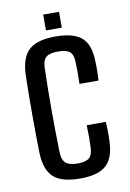

<svg xmlns="http://www.w3.org/2000/svg" viewBox="-82 -760 555 819"><g transform="rotate(-10 195.0 -350.0)"><path d="M265 -390.5Q265.5 -406 265.8 -422.5Q266 -439 265.8 -455.2Q265.5 -471.5 265 -484.5Q264.5 -517 249.5 -529.8Q234.5 -542.5 198.5 -542.5Q162 -542.5 147 -529.5Q132 -516.5 131 -484Q129.5 -437.5 129 -392.2Q128.5 -347 128.5 -302Q128.5 -257 129 -211.2Q129.5 -165.5 131 -117.5Q132 -84 148 -70.8Q164 -57.5 199.5 -57.5Q235 -57.5 249.8 -71Q264.5 -84.5 265 -118Q266 -138.5 266 -160.2Q266 -182 265 -211.5H347.5Q349 -194 349.2 -168.5Q349.5 -143 348.5 -126Q346 -55 311.5 -23.8Q277 7.5 199.5 7.5Q119 7.5 84.2 -23.8Q49.5 -55 46 -126Q45 -161 44.5 -205.2Q44 -249.5 44 -297.2Q44 -345 44.5 -390.2Q45 -435.5 46 -473Q50 -545.5 85.2 -576.5Q120.5 -607.5 198.5 -607.5Q277 -607.5 312 -577Q347 -546.5 348.5 -476Q349.5 -456 349.2 -432.5Q349 -409 347.5 -390.5ZM164 -640V-708.5H232.5V-640Z"/></g></svg>

Font: Big Shoulders
Style: Regular
Weight: 400
Designer: Patric King
Foundry: XO Type Co
Version: Version 2.002